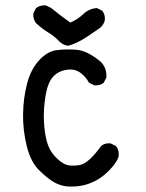

<svg xmlns="http://www.w3.org/2000/svg" viewBox="-20 -692 540 711"><path d="M224.6 -2Q199.2 -5.9 177.7 -18.6Q156.2 -31.2 125 -61.5Q93.8 -91.8 79.1 -150.9Q64.5 -210 65.4 -269.5Q66.4 -329.1 80.1 -381.8Q93.8 -434.6 124 -467.8Q154.3 -501 187.5 -505.9Q220.7 -510.7 262.2 -507.8Q303.7 -504.9 354.5 -461.9Q376 -438.5 374 -405.3L364.3 -385.7Q350.6 -374 329.1 -376L309.6 -385.7Q296.9 -409.2 275.9 -423.8Q254.9 -438.5 224.1 -433.1Q193.4 -427.7 174.8 -405.8Q156.2 -383.8 148.4 -335.9Q140.6 -288.1 142.6 -245.1Q144.5 -202.1 153.3 -168.9Q162.1 -135.7 182.6 -113.8Q203.1 -91.8 221.7 -83.5Q240.2 -75.2 273.9 -80.6Q307.6 -85.9 354.5 -151.4Q368.2 -163.1 389.6 -161.1L409.2 -151.4Q422.9 -133.8 418.9 -110.4Q411.1 -87.9 380.9 -57.6Q350.6 -27.3 311.5 -12.7Q272.5 2 224.6 -2ZM232.4 -522.5Q212.9 -524.4 197.3 -541Q181.6 -557.6 159.2 -571.3Q136.7 -585 113.3 -606.4Q101.6 -621.1 103.5 -642.6L113.3 -662.1Q128.9 -673.8 150.4 -671.9L169.9 -662.1Q203.1 -634.8 240.2 -608.4Q266.6 -619.1 288.1 -639.6Q309.6 -660.2 338.9 -662.1L358.4 -652.3Q370.1 -638.7 368.2 -617.2Q364.3 -600.6 350.6 -588.9Q303.7 -555.7 281.2 -543Q258.8 -530.3 232.4 -522.5Z"/></svg>

Font: JasonHandwriting1
Style: Regular
Weight: 400
Version: Version 1.48.20